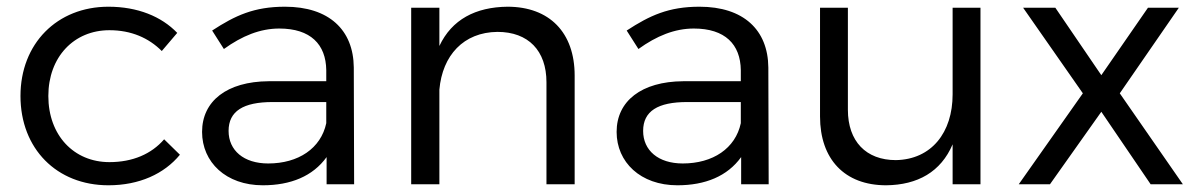

<svg xmlns="http://www.w3.org/2000/svg" viewBox="-20 -549 3567 572"><path d="M462 -397 508 -451C461 -500 390 -529 303 -529C150 -529 41 -419 41 -263C41 -106 149 3 303 3C395 3 469 -31 516 -88L469 -134C431 -90 375 -66 306 -66C200 -66 124 -146 124 -263C124 -379 200 -459 306 -459C371 -459 423 -436 462 -397Z M1035 0 1034 -348C1033 -460 960 -529 829 -529C737 -529 681 -503 612 -458L647 -403C701 -442 755 -464 812 -464C905 -464 951 -417 952 -340V-307H780C656 -306 582 -248 582 -156C582 -66 653 3 763 3C846 3 912 -24 953 -81V0ZM779 -62C706 -62 661 -101 661 -159C661 -218 705 -245 792 -245H952V-182C936 -107 869 -62 779 -62Z M1492 -529C1397 -528 1326 -491 1289 -412V-526H1205V0H1289V-282C1298 -384 1361 -453 1462 -454C1554 -454 1608 -398 1608 -304V0H1692V-324C1692 -452 1617 -529 1492 -529Z M2270 0 2269 -348C2268 -460 2195 -529 2064 -529C1972 -529 1916 -503 1847 -458L1882 -403C1936 -442 1990 -464 2047 -464C2140 -464 2186 -417 2187 -340V-307H2015C1891 -306 1817 -248 1817 -156C1817 -66 1888 3 1998 3C2081 3 2147 -24 2188 -81V0ZM2014 -62C1941 -62 1896 -101 1896 -159C1896 -218 1940 -245 2027 -245H2187V-182C2171 -107 2104 -62 2014 -62Z M2818 -526V-268C2818 -154 2755 -74 2649 -72C2560 -72 2506 -128 2506 -222V-526H2423V-202C2423 -75 2496 3 2620 3C2714 2 2783 -37 2818 -119V0H2901V-526Z M3028 -526 3206 -271 3015 0H3108L3261 -216L3408 0H3504L3316 -271L3492 -526H3400L3261 -325L3124 -526Z"/></svg>

Font: Juman Normal
Style: Regular
Weight: 300
Designer: Bandar Raffah (Arabic) Julieta Ulanovsky (Latin)
Foundry: Caramella
Version: Version 5.022;PS 005.022;hotconv 1.0.88;makeotf.lib2.5.64775